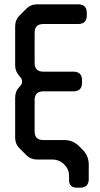

<svg xmlns="http://www.w3.org/2000/svg" viewBox="-20 -730 460 887"><path d="M102 -13Q122 7 151 7H221Q254 7 276.5 29.5Q299 52 299 82V101Q299 137 335 137H350Q390 137 390 97V30Q390 -10 362 -38L345 -55Q317 -83 277 -83H180Q140 -83 140 -123V-268Q140 -308 180 -308H319Q359 -308 359 -348V-359Q359 -399 319 -399H180Q140 -399 140 -439V-579Q140 -619 180 -619H341Q381 -619 381 -659V-670Q381 -710 341 -710H151Q122 -710 102 -690L70 -658Q50 -638 50 -609V-428Q50 -400 70 -378Q82 -366 82 -353Q82 -341 72 -331L70 -329Q50 -309 50 -279V-94Q50 -65 70 -45Z"/></svg>

Font: WDXL Lubrifont JP N
Style: Regular
Weight: 400
Designer: [WDXL Lubrifont] Copyright 2020-2022 (c) NightFurySL2001, Skr-ZERO; [ZCOOL QingKe HuangYou] Copyright 2018-2022 (c) The 
Version: Version 2.001;hotconv 1.1.1;makeotfexe 2.6.0